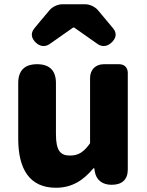

<svg xmlns="http://www.w3.org/2000/svg" viewBox="-20 -872 694 906"><path d="M583 -284V-528C583 -553 567 -569 542 -569H494H470C431 -569 405 -543 405 -504V-196C375 -154 350 -138 310 -138C265 -138 244 -161 244 -239V-480C244 -539 214 -569 155 -569C96 -569 66 -539 66 -480V-217C66 -75 119 14 244 14C321 14 374 -22 421 -78H425L427 -64C434 -21 464 0 507 0C555 0 583 -24 583 -72ZM175 -778 142 -738C123 -715 128 -691 149 -671C168 -653 192 -649 214 -664L325 -742H330L441 -664C463 -649 487 -653 506 -671C528 -691 533 -715 514 -738L443 -823C429 -840 404 -852 381 -852H328H275C252 -852 227 -840 213 -823Z"/></svg>

Font: GenSenRounded2 TW H
Style: Regular
Weight: 900
Version: Version 2.100;PS 2.1;hotconv 16.6.51;makeotf.lib2.5.65220 DE